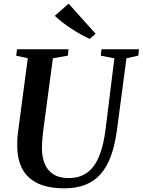

<svg xmlns="http://www.w3.org/2000/svg" viewBox="-20 -1010 773 1040"><path d="M665 -694.5 613.5 -306Q602.5 -224 580.5 -164.2Q558.5 -104.5 524 -66Q489.5 -27.5 441.2 -8.8Q393 10 330 10Q239 10 182.8 -17.8Q126.5 -45.5 100.2 -96.2Q74 -147 73.5 -215.5Q73 -234 73.8 -253.5Q74.5 -273 77.5 -293.5L130.5 -694.5L68 -708L72 -743H351L347.5 -708.5L266.5 -694.5L214 -301Q210.5 -274.5 208.8 -250Q207 -225.5 207 -205.5Q207.5 -159.5 222 -123.5Q236.5 -87.5 268.2 -66.5Q300 -45.5 353 -45.5Q411 -45.5 451.2 -74.2Q491.5 -103 516.2 -162Q541 -221 552 -311L599.5 -694L526 -708.5L529.5 -743H733L729 -708.5ZM466 -799.5Q444.5 -808.5 418.5 -823Q392.5 -837.5 366 -855Q339.5 -872.5 316.2 -890.5Q293 -908.5 277 -924.5L351.5 -990.5L498 -827Z"/></svg>

Font: Merriweather 72pt SemiBold
Style: Italic
Weight: 600
Italic angle: -7.8°
Version: Version 2.101